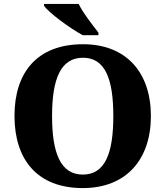

<svg xmlns="http://www.w3.org/2000/svg" viewBox="-20 -951 845 981"><path d="M403 -771H483V-784C454 -822 403 -886 382 -931H205V-921C230 -886 336 -807 403 -771ZM403 10C626 10 751 -137 751 -358C751 -580 626 -725 404 -725C169 -725 54 -580 54 -359C54 -137 169 10 403 10ZM403 -59C289 -59 246 -170 246 -358C246 -546 289 -656 404 -656C518 -656 559 -546 559 -358C559 -170 518 -59 403 -59Z"/></svg>

Font: Noto Serif Myanmar ExtraBold
Style: Regular
Weight: 800
Designer: Ben Mitchell and the Monotype Design Team
Foundry: Monotype Imaging Inc.
Version: Version 2.106